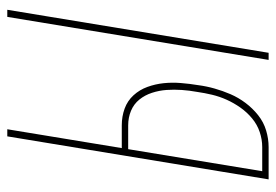

<svg xmlns="http://www.w3.org/2000/svg" viewBox="-138 -638 775 540"><g transform="rotate(-90 250.0 -367.5)"><path d="M352 0 473 -735H493L372 0ZM16 0 137 -735H157L104 -413H168Q193 -413 215 -405Q237 -397 252.5 -380Q268 -363 276 -341Q284 -319 286.5 -295.5Q289 -272 287 -247Q285 -222 281 -198Q278 -175 271.5 -152Q265 -129 255.5 -107Q246 -85 231 -65Q216 -45 196.5 -29.5Q177 -14 153.5 -7Q130 0 107 0ZM39 -18H107Q128 -18 149 -25Q170 -32 187.5 -46.5Q205 -61 218 -79.5Q231 -98 240 -118Q249 -138 254 -159Q259 -180 262 -201Q266 -223 267.5 -244.5Q269 -266 267.5 -287Q266 -308 259.5 -328Q253 -348 240.5 -363.5Q228 -379 209 -387Q190 -395 168 -395H101Z"/></g></svg>

Font: Iosevka SS18 Thin
Style: Italic
Weight: 100
Italic angle: -9°
Monospace: yes
Designer: Belleve Invis
Foundry: Belleve Invis
Version: Version 25.1.1; ttfautohint (v1.8.4)